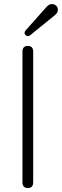

<svg xmlns="http://www.w3.org/2000/svg" viewBox="-20 -941 311 966"><path d="M120 5Q93 5 93 -24V-681Q93 -710 120 -710Q147 -710 147 -681V-24Q147 5 120 5ZM132 -764Q119 -754 108.5 -764.5Q98 -775 109 -788L213 -905Q226 -920 240 -920.5Q254 -921 263 -912Q272 -903 271 -889Q270 -875 253 -862Z"/></svg>

Font: Nunito VF Beta Light
Style: Regular
Weight: 300
Designer: Vernon Adams
Foundry: newtypography
Version: Version 3.001